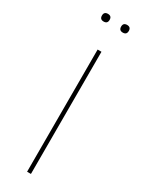

<svg xmlns="http://www.w3.org/2000/svg" viewBox="-211 -834 662 867"><g transform="rotate(30 120.0 -400.0)"><path d="M50 -780Q50 -800 70 -800Q90 -800 90 -780Q90 -760 70 -760Q50 -760 50 -780ZM150 -780Q150 -800 170 -800Q190 -800 190 -780Q190 -760 170 -760Q150 -760 150 -780ZM130 -637V0H110V-637Z"/></g></svg>

Font: Alegreya Sans SC Thin
Style: Regular
Weight: 100
Designer: Juan Pablo del Peral
Foundry: Huerta Tipografica
Version: Version 2.007